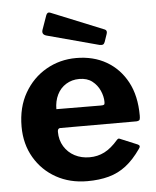

<svg xmlns="http://www.w3.org/2000/svg" viewBox="-54 -798 694 854"><g transform="rotate(-5 293.0 -371.0)"><path d="M190 -220Q190 -183 207.5 -154.5Q225 -126 254.5 -110.5Q284 -95 321 -95Q357 -95 387.5 -110.5Q418 -126 449 -162Q453 -166 456 -166.5Q459 -167 467 -163L539 -133Q553 -127 542 -113Q510 -67 475 -40Q440 -13 397.5 -1.5Q355 10 302 10Q224 10 163 -24Q102 -58 66.5 -118.5Q31 -179 31 -257Q31 -343 67.5 -406.5Q104 -470 165 -505Q226 -540 299 -540Q376 -540 434 -506.5Q492 -473 525.5 -411Q559 -349 559 -260Q559 -249 557 -243Q555 -237 542 -236H202Q196 -236 193 -232Q190 -228 190 -220ZM391 -320Q402 -320 405 -322.5Q408 -325 408 -334Q408 -359 396.5 -385Q385 -411 362.5 -428.5Q340 -446 305 -446Q272 -446 246 -430Q220 -414 206 -385.5Q192 -357 192 -321ZM184 -742Q190 -756 202 -751L438 -655Q449 -650 444 -635L432 -600Q429 -592 424 -589.5Q419 -587 408 -589L177 -651Q155 -657 161 -677Z"/></g></svg>

Font: Libre Franklin Thin
Style: Bold
Weight: 700
Version: Version 3.000